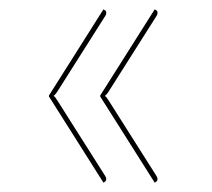

<svg xmlns="http://www.w3.org/2000/svg" viewBox="-20 -461 454 412"><path d="M202 -69 85 -254V-256L202 -441L205 -439Q208 -438 208 -433Q208 -430 206 -427L104 -266Q101 -261 98.5 -258.5Q96 -256 95 -255Q98 -254 104 -244L206 -83Q208 -79 208 -77Q208 -73 205 -71ZM312 -69 195 -254V-256L312 -441L315 -439Q318 -438 318 -433Q318 -430 316 -427L214 -266Q211 -261 208.5 -258.5Q206 -256 205 -255Q208 -254 214 -244L316 -83Q318 -79 318 -77Q318 -73 315 -71Z"/></svg>

Font: Aleo Thin
Style: Regular
Weight: 250
Designer: Alessio Laiso
Foundry: Alessio Laiso
Version: Version 2.001;gftools[0.9.29]